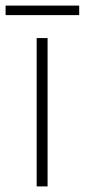

<svg xmlns="http://www.w3.org/2000/svg" viewBox="-42 -666 303 686"><path d="M241 -646H-22V-612H241ZM128 0V-530H89V0Z"/></svg>

Font: Noto Sans Thai Looped ExtraLight
Style: Regular
Weight: 200
Designer: Sasikarn Vongin, Ben Mitchell
Foundry: The Fontpad Ltd
Version: Version 1.001